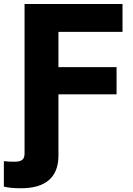

<svg xmlns="http://www.w3.org/2000/svg" viewBox="-70 -748 677 979"><path d="M-50.3 203.6V73.7Q-37.6 75.2 -24.7 75.9Q-11.7 76.7 1.5 76.7Q31.7 76.7 43.5 67.1Q55.2 57.6 55.2 35.2V-61.5H228V44.9Q228 127.9 179.9 169.9Q131.8 211.9 36.6 211.9Q11.7 211.9 -10.5 210Q-32.7 208 -50.3 203.6ZM55.2 0V-727.5H554.7V-585.4H228V-405.8H524.4V-267.1H228V0Z"/></svg>

Font: Inter 17pt ExtraBold
Style: Regular
Weight: 800
Version: Version 4.001;git-66647c0bb